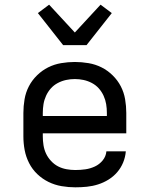

<svg xmlns="http://www.w3.org/2000/svg" viewBox="-20 -793 640 821"><path d="M302 8Q273 8 243.5 3Q214 -2 187.5 -15Q161 -28 139.5 -48.5Q118 -69 104.5 -95.5Q91 -122 85.5 -151Q80 -180 80 -210V-310Q80 -339 85 -368.5Q90 -398 103.5 -424Q117 -450 138.5 -471Q160 -492 186 -505Q212 -518 241.5 -523Q271 -528 300 -528Q329 -528 358.5 -523Q388 -518 414 -505Q440 -492 461.5 -471Q483 -450 496.5 -424Q510 -398 515 -368.5Q520 -339 520 -310V-223H163V-210Q163 -191 166 -172Q169 -153 177 -136Q185 -119 198.5 -104.5Q212 -90 228.5 -81.5Q245 -73 264 -69.5Q283 -66 302 -66Q324 -66 345 -69Q366 -72 385.5 -81Q405 -90 419 -107Q433 -124 435 -146H518Q516 -121 506.5 -98Q497 -75 481 -56.5Q465 -38 444 -25Q423 -12 399.5 -4.5Q376 3 351.5 5.5Q327 8 302 8ZM163 -297H437V-310Q437 -329 434 -347.5Q431 -366 423 -383.5Q415 -401 402.5 -415Q390 -429 373 -438Q356 -447 337.5 -451Q319 -455 300 -455Q281 -455 262.5 -451Q244 -447 227 -438Q210 -429 197.5 -415Q185 -401 177 -383.5Q169 -366 166 -347.5Q163 -329 163 -310ZM250 -600 142 -737 190 -773 300 -654 410 -773 458 -737 350 -600Z"/></svg>

Font: Nova Nerd Font
Style: Regular
Weight: 400
Designer: Belleve Invis
Foundry: Belleve Invis
Version: Version 24.1.4; ttfautohint (v1.8.4);Nerd Fonts 3.1.1